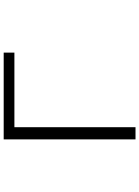

<svg xmlns="http://www.w3.org/2000/svg" viewBox="123 -837 754 1040"><g transform="rotate(-90 500.0 -317.0)"><path d="M735 -616H331V40H265V-674H735Z"/></g></svg>

Font: NanumGothicCoding
Style: Regular
Weight: 400
Monospace: yes
Designer: Kwon Bruce; Nicolas Noh; Sung-woo Choi; Go-un Cha; Soo-hyun Park;
Foundry: NHN Corporation
Version: Version 2.000;PS 1;hotconv 1.0.49;makeotf.lib2.0.14853